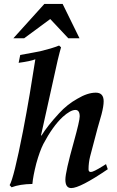

<svg xmlns="http://www.w3.org/2000/svg" viewBox="-20 -941 596 978"><path d="M529 -79Q388 17 343 17Q313 17 313 -26Q313 -65 356 -218Q386 -326 386 -348Q386 -381 364 -381Q339 -381 299 -345Q248 -297 201 -208Q183 -173 165 -109Q148 -42 145 -4Q81 -3 39 13L29 2Q50 -32 97 -272Q116 -371 131.5 -462.5Q147 -554 160 -639Q135 -629 75 -621L83 -661Q123 -668 148.5 -673Q174 -678 185 -680Q214 -687 237.5 -694Q261 -701 281 -709L291 -700Q288 -689 283.5 -673Q279 -657 274 -635L189 -252L191 -250Q221 -299 281 -364Q322 -409 374 -438Q426 -469 468 -469Q508 -469 508 -425Q508 -400 497 -358Q492 -341 487 -323Q482 -305 477 -288L439 -144Q431 -112 431 -78Q431 -65 443 -65Q456 -65 504 -95L520 -105ZM385 -746H328L236 -844L103 -746H48L206 -921H299Z"/></svg>

Font: GFS Didot
Style: Bold Italic
Weight: 700
Italic angle: -12°
Designer: Designed by Takis Katsoulidis and George D. Matthiopoulos.
Foundry: Designed by Takis Katsoulidis and George D. Matthiopoulos.
Version: Version 1.0